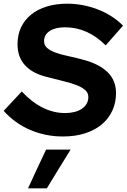

<svg xmlns="http://www.w3.org/2000/svg" viewBox="-29 -730 687 1041"><path d="M-9 -129Q16 -155 40 -181.5Q64 -208 89 -234Q199 -117 324 -117Q350 -117 373 -122.5Q396 -128 413 -139Q430 -150 440 -166.5Q450 -183 450 -204Q450 -226 433.5 -241Q417 -256 388.5 -267.5Q360 -279 320.5 -288.5Q281 -298 236 -310L217 -315Q144 -334 105 -378Q66 -422 66 -490Q66 -542 85.5 -582.5Q105 -623 140.5 -651.5Q176 -680 225.5 -695Q275 -710 335 -710Q419 -710 499.5 -679.5Q580 -649 638 -591Q615 -564 591 -537.5Q567 -511 544 -484Q446 -582 323 -582Q271 -582 240.5 -562Q210 -542 210 -508Q210 -484 227 -469.5Q244 -455 273 -444.5Q302 -434 340.5 -426Q379 -418 423 -406Q509 -383 554.5 -338.5Q600 -294 600 -225Q600 -174 580.5 -131Q561 -88 524 -56.5Q487 -25 433.5 -7.5Q380 10 312 10Q219 10 136 -25Q53 -60 -9 -129ZM221 81H354Q321 134 289 186Q257 238 225 291H123Q147 238 171.5 186Q196 134 221 81Z"/></svg>

Font: Rosa Sans
Style: Bold Italic
Weight: 700
Italic angle: -12°
Designer: Pentagram / MCKL
Foundry: Pentagram / MCKL
Version: Version 1.005;September 16, 2019;FontCreator 11.5.0.2425 64-